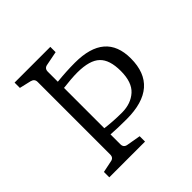

<svg xmlns="http://www.w3.org/2000/svg" viewBox="-155 -691 814 814"><g transform="rotate(-45 251.5 -284.0)"><path d="M281.2 -155.8Q334 -156.2 367.7 -186.5Q401.4 -216.8 401.4 -284.2Q401.4 -351.6 370.6 -380.4Q340.3 -409.7 267.1 -410.2Q231.9 -410.2 180.2 -403.8V-162.1Q228.5 -155.8 281.2 -155.8ZM262.2 0H47.9V-32.2L100.1 -43Q119.1 -45.9 119.1 -65.9V-501Q119.1 -519 100.1 -523.9L47.9 -536.1V-567.9H262.2V-536.1L200.2 -523.9Q180.2 -521 180.2 -501V-440.9Q237.3 -446.8 288.1 -446.8Q469.2 -446.8 469.2 -292Q469.2 -122.1 273.9 -122.1Q219.7 -122.1 180.2 -125V-65.9Q180.2 -45.9 200.2 -43L262.2 -32.2Z"/></g></svg>

Font: Yrsa-Light
Style: Regular
Weight: 300
Designer: Anna Giedrys (Yrsa+Rasa design), David Brezina (Yrsa art-direction, Rasa art-direction, design)
Foundry: Rosetta Type Foundry
Version: Version 1.001;PS 1.1;hotconv 1.0.88;makeotf.lib2.5.647800